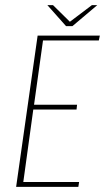

<svg xmlns="http://www.w3.org/2000/svg" viewBox="-20 -730 410 750"><path d="M43 0 127 -591H370L366 -572H148L113 -321H281L279 -302H110L71 -19H289L286 0ZM238 -628 165 -710H187L253 -645L339 -710H360L263 -628Z"/></svg>

Font: Alumni Sans Thin Thin
Style: Italic
Weight: 250
Italic angle: -8°
Version: Version 1.016